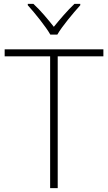

<svg xmlns="http://www.w3.org/2000/svg" viewBox="-20 -968 555 988"><path d="M239 -790H275C299 -832 356 -900 393 -941V-948H363C327 -914 287 -867 257 -830C228 -867 189 -914 152 -948H123V-941C160 -900 215 -832 239 -790ZM277 0V-678H512V-714H4V-678H238V0Z"/></svg>

Font: Noto Sans Gurmukhi UI ExtraLight
Style: Regular
Weight: 200
Designer: Jelle Bosma - Monotype Design Team
Foundry: Monotype Imaging Inc.
Version: Version 2.004